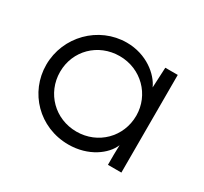

<svg xmlns="http://www.w3.org/2000/svg" viewBox="-96 -541 722 681"><g transform="rotate(30 265.0 -200.5)"><path d="M39 -198C39 -86 128 8 248 8C330 8 389 -37 407 -81C407 -69 406 -56 406 -41V0H461V-400H410L406 -317C387 -360 329 -409 248 -409C133 -409 39 -314 39 -198ZM94 -201C94 -288 162 -355 250 -355C338 -355 406 -286 406 -201C406 -114 338 -46 250 -46C162 -46 94 -114 94 -201Z"/></g></svg>

Font: Josefin Sans
Style: Regular
Weight: 400
Designer: Santiago Orozco
Foundry: Typemade
Version: 1.000